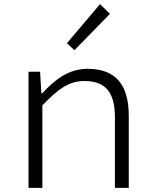

<svg xmlns="http://www.w3.org/2000/svg" viewBox="-20 -909 740 929"><path d="M304 -700 340 -666 512 -842 464 -889ZM118 -562V0H185V-399C261 -478 313 -517 388 -517C493 -517 536 -460 536 -341V0H603V-349C603 -501 538 -576 404 -576C314 -576 247 -526 185 -458H180L174 -562Z"/></svg>

Font: Kawkab Mono Light
Style: Regular
Weight: 300
Monospace: yes
Designer: Abdullah Arif
Foundry: Abdullah Arif
Version: Version 1.000;PS 000.500;hotconv 1.0.88;makeotf.lib2.5.64775